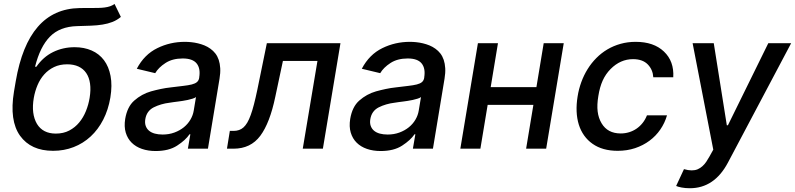

<svg xmlns="http://www.w3.org/2000/svg" viewBox="-20 -769 4112 993"><path d="M52.2 -294.7 61.4 -348.7Q93.4 -535.5 175.4 -630.1Q257.5 -724.8 391.3 -727.3Q406.2 -727.6 421.2 -727.6Q436.1 -727.6 451 -727.6Q471.2 -727.6 488.6 -728Q506 -728.3 521.1 -730.3Q536.2 -732.2 549 -736.5Q561.8 -740.8 572.4 -748.6L605.1 -681.5Q584.5 -664.4 561.3 -655.4Q538 -646.3 510.3 -641.9Q482.6 -637.4 450.1 -636.2Q417.6 -634.9 378.6 -633.9Q289.1 -631.4 238.3 -579.5Q187.1 -527.3 161.2 -423.7H168Q203.5 -474.8 254.6 -499.8Q305.8 -524.9 366.1 -524.9Q415.1 -524.9 454 -507.8Q492.9 -490.8 517.8 -457.7Q542.6 -424.7 551.8 -376.2Q561.1 -327.8 550.8 -264.6Q540.1 -201 513.8 -150Q487.6 -99.1 448.9 -63.2Q410.2 -27.3 360.8 -8.2Q311.4 11 254.6 11Q139.9 11 83.8 -66.8Q27.7 -145.2 52.2 -294.7ZM171.2 -128.2Q201.7 -78.1 268.8 -78.1Q308.2 -78.1 338.2 -93.9Q368.3 -109.7 389.7 -135.7Q411.2 -161.6 424.5 -194.8Q437.9 -228 443.5 -262.8Q450.3 -304.3 445.7 -336.6Q441.1 -369 426 -391.2Q410.9 -413.4 386 -424.9Q361.2 -436.4 327.4 -436.4Q289.1 -436.4 259.6 -422.2Q230.1 -408 208.8 -384.2Q187.5 -360.4 174.2 -329Q160.9 -297.6 154.8 -262.8Q140.6 -180.4 171.2 -128.2Z M627.5 -154.1Q632.8 -185.4 644.4 -209Q655.9 -232.6 674.4 -248.9Q712.7 -282.7 761 -296.5Q786.6 -303.6 812 -308.9Q837.4 -314.3 864 -317.1Q901.3 -321.7 927.7 -324.8Q954.2 -327.8 971.8 -332.2Q989.3 -336.6 998.6 -344.5Q1007.8 -352.3 1010.3 -366.5V-369Q1017.8 -415.1 997 -440.9Q976.2 -466.6 925.1 -466.6Q871.8 -466.6 835.9 -443.2Q799.7 -419.7 782.7 -390.6L687.5 -413.4Q726.2 -487.2 794 -520.2Q860.1 -552.6 936.1 -552.6Q952.1 -552.6 969.3 -550.8Q986.5 -549 1003.7 -544.9Q1021 -540.8 1037.5 -534.1Q1054 -527.3 1068.2 -517Q1082.7 -506.7 1093.8 -492.5Q1104.8 -478.3 1111.2 -459.3Q1117.5 -440.3 1119 -416.2Q1120.4 -392 1115.4 -362.2L1055.4 0H951.7L964.5 -74.6H960.2Q940 -44.4 896.3 -16Q853.3 12.1 784.8 12.1Q746.1 12.1 714.1 1.1Q682.2 -9.9 660.9 -31.1Q639.6 -52.2 630.3 -83.3Q621.1 -114.3 627.5 -154.1ZM821 -73.2Q854 -73.2 881.9 -83.5Q909.8 -93.8 930.8 -110.8Q951.7 -127.8 964.8 -150.2Q978 -172.6 981.9 -196.7L993.6 -267Q987.9 -262.4 976 -258.7Q964.1 -255 950.6 -252Q937.1 -248.9 924.4 -247.2Q911.6 -245.4 904.1 -244.3Q889.2 -242.5 878 -240.9Q866.8 -239.3 858 -237.9Q834.5 -235.1 813.9 -229Q793.3 -223 774.9 -213.8Q738.3 -195 731.5 -152.7Q728.3 -133.2 733.5 -118.3Q738.6 -103.3 750.5 -93.2Q762.4 -83.1 780.5 -78.1Q798.7 -73.2 821 -73.2Z M1168.7 -92H1187.9Q1219.1 -92 1239.3 -110.1Q1249.6 -119.3 1258.9 -134.9Q1268.1 -150.6 1276.6 -174Q1285.2 -197.4 1293.5 -229.6Q1301.8 -261.7 1310.7 -304L1360.1 -545.5H1740.8L1649.9 0H1545.8L1621.8 -453.8H1443.2L1403.8 -268.5Q1375.7 -133.2 1326.3 -66.8Q1276.6 0 1187.9 0H1153.8Z M1791.2 -154.1Q1796.5 -185.4 1808.1 -209Q1819.6 -232.6 1838.1 -248.9Q1876.4 -282.7 1924.7 -296.5Q1950.3 -303.6 1975.7 -308.9Q2001.1 -314.3 2027.7 -317.1Q2065 -321.7 2091.4 -324.8Q2117.9 -327.8 2135.5 -332.2Q2153.1 -336.6 2162.3 -344.5Q2171.5 -352.3 2174 -366.5V-369Q2181.5 -415.1 2160.7 -440.9Q2139.9 -466.6 2088.8 -466.6Q2035.5 -466.6 1999.6 -443.2Q1963.4 -419.7 1946.4 -390.6L1851.2 -413.4Q1889.9 -487.2 1957.7 -520.2Q2023.8 -552.6 2099.8 -552.6Q2115.8 -552.6 2133 -550.8Q2150.2 -549 2167.4 -544.9Q2184.7 -540.8 2201.2 -534.1Q2217.7 -527.3 2231.9 -517Q2246.4 -506.7 2257.5 -492.5Q2268.5 -478.3 2274.9 -459.3Q2281.2 -440.3 2282.7 -416.2Q2284.1 -392 2279.1 -362.2L2219.1 0H2115.4L2128.2 -74.6H2123.9Q2103.7 -44.4 2060 -16Q2017 12.1 1948.5 12.1Q1909.8 12.1 1877.8 1.1Q1845.9 -9.9 1824.6 -31.1Q1803.3 -52.2 1794 -83.3Q1784.8 -114.3 1791.2 -154.1ZM1984.7 -73.2Q2017.8 -73.2 2045.6 -83.5Q2073.5 -93.8 2094.5 -110.8Q2115.4 -127.8 2128.6 -150.2Q2141.7 -172.6 2145.6 -196.7L2157.3 -267Q2151.6 -262.4 2139.7 -258.7Q2127.8 -255 2114.3 -252Q2100.9 -248.9 2088.1 -247.2Q2075.3 -245.4 2067.8 -244.3Q2052.9 -242.5 2041.7 -240.9Q2030.5 -239.3 2021.7 -237.9Q1998.2 -235.1 1977.6 -229Q1957 -223 1938.6 -213.8Q1902 -195 1895.2 -152.7Q1892 -133.2 1897.2 -118.3Q1902.3 -103.3 1914.2 -93.2Q1926.1 -83.1 1944.2 -78.1Q1962.4 -73.2 1984.7 -73.2Z M2451.7 -545.5H2555.4L2517.8 -318.5H2754.3L2791.9 -545.5H2895.6L2804.7 0H2701L2738.6 -226.6H2502.1L2464.5 0H2360.8Z M2967.3 -270.2Q2973.4 -308.6 2986.5 -344.5Q2999.6 -380.3 3019.2 -411.8Q3038.7 -443.2 3064.5 -469.1Q3090.2 -495 3121.4 -513.5Q3152.7 -532 3189.5 -542.3Q3226.2 -552.6 3267.4 -552.6Q3361.2 -552.6 3413.7 -502.5Q3467 -452.1 3462 -369.3H3358.7Q3356.5 -408.4 3330.6 -435.4Q3304 -463.1 3253.9 -463.1Q3188.6 -463.1 3137.8 -411.9Q3112.2 -386 3096.9 -352.1Q3081.7 -318.2 3074.6 -272.7Q3066.8 -226.9 3071 -192.5Q3075.3 -158 3091.3 -131.4Q3122.5 -78.8 3190.3 -78.8Q3213.1 -78.8 3233.8 -85.2Q3254.6 -91.6 3272.2 -103.7Q3289.8 -115.8 3303.6 -133.2Q3317.5 -150.6 3326 -172.6H3429.7Q3418.3 -132.8 3395.2 -99.3Q3372.2 -65.7 3339.1 -41.2Q3306.1 -16.7 3264.6 -2.8Q3223 11 3174.7 11Q3095.9 11 3044.7 -25.2Q3019.2 -43 3001.2 -68.2Q2983.3 -93.4 2973.5 -124.6Q2963.8 -155.9 2962.2 -192.6Q2960.6 -229.4 2967.3 -270.2Z M3517.4 105.8Q3539.4 112.2 3557.5 112.2Q3574.9 112.2 3588.4 106.4Q3601.9 100.5 3612.7 90.7Q3623.6 81 3632.5 68Q3641.3 55 3649.1 40.8L3669 5L3562.1 -545.5H3671.5L3739 -121.1H3744.7L3953.5 -545.5H4071.7L3744.7 72.1Q3674.4 204.5 3547.9 204.5Q3524.1 204.5 3505.1 200.8Q3486.2 197.1 3476.9 192.8Z"/></svg>

Font: Inter P Medium
Style: Italic
Weight: 500
Italic angle: 9.39999°
Designer: Rasmus Andersson
Foundry: rsms
Version: Version 3.018;git-588b23468